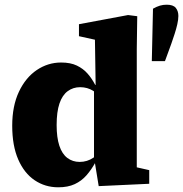

<svg xmlns="http://www.w3.org/2000/svg" viewBox="-20 -782 779 817"><path d="M689 -762Q717 -762 728 -748.5Q739 -735 739 -714Q739 -699 734.5 -679Q730 -659 723 -637.5Q716 -616 709 -596L682 -522H626L631 -745Q647 -754 660.5 -758Q674 -762 689 -762ZM228 15Q172 15 127.5 -15Q83 -45 57.5 -103.5Q32 -162 32 -247Q32 -331 60.5 -391.5Q89 -452 136.5 -484Q184 -516 240 -516Q280 -516 307 -503Q334 -490 352.5 -469Q371 -448 385 -421H429L424 -353Q401 -380 376.5 -395.5Q352 -411 321 -411Q291 -411 268 -394Q245 -377 233 -341.5Q221 -306 221 -250Q221 -197 232.5 -162Q244 -127 266.5 -110Q289 -93 319 -93Q351 -93 377.5 -111Q404 -129 426 -158L432 -91H386Q369 -60 348 -36Q327 -12 298 1.5Q269 15 228 15ZM400 10 384 -88 380 -90V-411L387 -416L384 -613L316 -628V-679L525 -718L564 -713L562 -574V-70L615 -58V0Z"/></svg>

Font: Source Serif 4 ExtraBold
Style: Regular
Weight: 800
Designer: Frank Grießhammer
Foundry: Adobe Systems Incorporated
Version: Version 4.004;hotconv 1.0.116;makeotfexe 2.5.65601